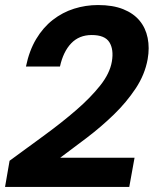

<svg xmlns="http://www.w3.org/2000/svg" viewBox="-24 -752 618 762"><path d="M14 -114Q85 -166 154 -216.5Q223 -267 279.5 -316Q336 -365 374 -413Q412 -461 420 -508Q428 -556 410 -584.5Q392 -613 340 -613Q290 -613 258.5 -580Q227 -547 214 -488H79Q92 -551 119.5 -597Q147 -643 185.5 -673Q224 -703 270 -717.5Q316 -732 365 -732Q424 -732 465 -715.5Q506 -699 530 -670Q554 -641 562 -601.5Q570 -562 562 -517Q551 -456 514.5 -401Q478 -346 428 -297.5Q378 -249 321.5 -206Q265 -163 215 -126H510L489 -10H-4Z"/></svg>

Font: SVN-Poppins SemiBold
Style: Italic
Weight: 600
Italic angle: -10°
Designer: Ninad Kale (Devanagari), Jonny Pinhorn (Latin)
Foundry: Indian Type Foundry
Version: Version 3.002 2017; ttfautohint (v1.8.3)